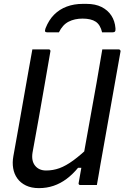

<svg xmlns="http://www.w3.org/2000/svg" viewBox="-20 -955 642 991"><path d="M480 0Q466 0 451.5 0Q437 0 423 0Q409 0 395 0Q393 0 391 -0.5Q389 -1 388 -2Q387 -3 386.5 -4.5Q386 -6 385.5 -7.5Q385 -9 386 -11Q401 -97 416.5 -183Q432 -269 447.5 -355.5Q463 -442 478.5 -528Q494 -614 508 -700Q523 -700 537 -700Q551 -700 565 -700Q579 -700 593 -700Q596 -700 598 -698.5Q600 -697 601.5 -694.5Q603 -692 602 -689Q589 -616 576 -543Q563 -470 550 -396.5Q537 -323 524 -250Q511 -177 498 -104Q494 -77 489 -51Q484 -25 480 0ZM181 16Q142 16 114 2.5Q86 -11 69.5 -34Q53 -57 48 -86.5Q43 -116 49 -149Q63 -224 76 -299.5Q89 -375 102.5 -450Q116 -525 129 -600Q133 -625 138 -650Q143 -675 147 -700Q169 -700 189.5 -700Q210 -700 232 -700Q235 -700 237 -698.5Q239 -697 240 -694.5Q241 -692 240 -689Q225 -603 210 -516Q195 -429 179.5 -342Q164 -255 148 -168Q141 -125 161 -100Q181 -75 218 -75Q254 -75 287 -87Q320 -99 359 -127.5Q398 -156 449 -205L424 -89H383Q355 -55 323.5 -31.5Q292 -8 256.5 4Q221 16 181 16ZM284 -788Q270 -788 254.5 -788Q239 -788 225 -788Q215 -788 213 -792.5Q211 -797 215 -809Q232 -852 259.5 -879.5Q287 -907 324.5 -921Q362 -935 407 -935H427Q472 -935 504 -919Q536 -903 554.5 -875Q573 -847 576 -809Q577 -797 573.5 -792.5Q570 -788 560 -788Q546 -788 533.5 -788Q521 -788 507 -788Q498 -827 474 -843Q450 -859 406 -859Q365 -859 334 -843Q303 -827 284 -788Z"/></svg>

Font: Rec Mono Linear
Style: Italic
Weight: 400
Italic angle: -10°
Monospace: yes
Version: Version 1.085; ttfautohint (v1.8.4.7-5d5b)